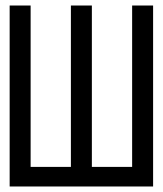

<svg xmlns="http://www.w3.org/2000/svg" viewBox="-20 -676 590 696"><path d="M91 -71V-656H15V0H535V-656H459V-71H313V-656H237V-71Z"/></svg>

Font: Codetta
Style: Regular
Weight: 400
Italic angle: -11°
Designer: Ulrich Proeller
Foundry: PROSA GmbH
Version: Version 2.00;September 29, 2018;FontCreator 11.5.0.2427 64-b